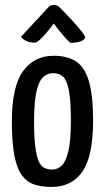

<svg xmlns="http://www.w3.org/2000/svg" viewBox="-20 -731 416 761"><path d="M184 10Q146 10 116.5 0.5Q87 -9 67 -36Q47 -63 37 -114.5Q27 -166 27 -250Q27 -387 71 -448.5Q115 -510 193 -510Q246 -510 280.5 -488Q315 -466 332 -410Q349 -354 349 -253Q349 -113 307 -51.5Q265 10 184 10ZM186 -59Q208 -59 224.5 -74.5Q241 -90 251 -132Q261 -174 261 -252Q261 -332 253 -372.5Q245 -413 230 -427Q215 -441 190 -441Q168 -441 151 -425.5Q134 -410 124.5 -368Q115 -326 115 -248Q115 -187 120 -149Q125 -111 133.5 -91.5Q142 -72 156 -65.5Q170 -59 186 -59ZM259 -561Q259 -561 250.5 -569Q242 -577 231 -590Q220 -603 209.5 -616Q199 -629 193 -638Q193 -638 184.5 -626.5Q176 -615 163 -599.5Q150 -584 137.5 -573Q125 -562 119 -562Q98 -562 84.5 -568.5Q71 -575 63 -585L177 -708Q185 -711 194 -711Q201 -711 207 -708.5Q213 -706 219 -699Q219 -699 234 -684Q249 -669 268 -648Q287 -627 302 -608.5Q317 -590 317 -584Q317 -573 299 -567Q281 -561 259 -561Z"/></svg>

Font: Yanone Kaffeesatz
Style: Regular
Weight: 400
Designer: Yanone (Cyrillic: Daniel Pouzeot, Huerta Tipografica, and Cyreal)
Foundry: Yanone
Version: Version 2.003